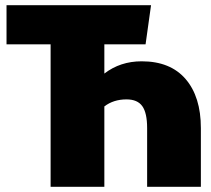

<svg xmlns="http://www.w3.org/2000/svg" viewBox="-20 -716 810 736"><path d="M750 -225V0H544V-225Q544 -283 525.5 -309Q507 -335 465 -335Q415 -335 380 -308V0H174V-546H5V-696H559L538 -546H380V-434Q441 -481 523 -481Q633 -481 691.5 -413Q750 -345 750 -225Z"/></svg>

Font: FiraGO Heavy
Style: Regular
Weight: 900
Designer: bBox Type
Foundry: bBox Type GmbH
Version: Version 1.001